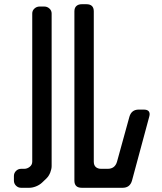

<svg xmlns="http://www.w3.org/2000/svg" viewBox="-20 -787 768 911"><path d="M333 70Q333 104 368 104H562Q596 104 606 71L688 -233Q689 -237 689.5 -240Q690 -243 690 -245Q690 -267 662 -267H638Q604 -267 594 -233L535 -19Q525 14 491 14H460Q444 14 434.5 5.5Q425 -3 425 -20V-733Q425 -767 390 -767H368Q352 -767 342.5 -758.5Q333 -750 333 -733ZM80 104H119Q134 104 150.5 97.5Q167 91 179 80L201 59Q212 48 218.5 31.5Q225 15 225 1V-723Q225 -737 214.5 -746.5Q204 -756 190 -756H168Q154 -756 143.5 -746.5Q133 -737 133 -723V-20Q133 -5 121 4.5Q109 14 95 14H80Q66 14 56 24Q46 34 46 48V70Q46 84 56 94Q66 104 80 104Z"/></svg>

Font: WDXL Lubrifont TC
Style: Regular
Weight: 400
Designer: [WDXL Lubrifont] Copyright 2020-2022 (c) NightFurySL2001, Skr-ZERO; [ZCOOL QingKe HuangYou] Copyright 2018-2022 (c) The 
Version: Version 2.001;hotconv 1.1.1;makeotfexe 2.6.0